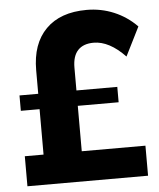

<svg xmlns="http://www.w3.org/2000/svg" viewBox="-51 -752 660 796"><g transform="rotate(-5 278.5 -353.5)"><path d="M268 -125H533V0H31V-125H109V-314H31V-378H109V-476Q109 -586 169 -646.5Q229 -707 339 -707Q399 -707 452.5 -684.5Q506 -662 547 -620L487 -500Q421 -569 356 -569Q313 -569 290.5 -545Q268 -521 268 -473V-378H438V-314H268Z"/></g></svg>

Font: Montserrat arm2 SemiBold
Style: Regular
Weight: 600
Designer: Julieta Ulanovsky
Foundry: Julieta Ulanovsky
Version: Version 6.000